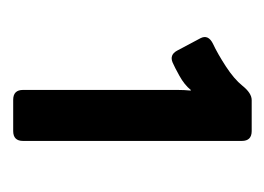

<svg xmlns="http://www.w3.org/2000/svg" viewBox="-76 -678 405 294"><g transform="rotate(90 127.0 -530.5)"><path d="M38.1 -634.3Q31.7 -646.5 46.9 -653.8Q61.5 -660.6 81.1 -673.3Q100.6 -686 110.8 -698.7Q122.1 -712.9 132.8 -712.9H180.2Q195.3 -712.9 195.3 -697.8V-362.8Q195.3 -347.7 180.2 -347.7H132.3Q117.2 -347.7 117.2 -362.8V-599.1Q117.2 -609.4 118.2 -619.6H117.2Q109.4 -609.9 95.7 -602.3Q82 -594.7 75.2 -591.8Q63.5 -586.9 57.1 -598.6Z"/></g></svg>

Font: Istok
Style: Bold
Weight: 700
Designer: Andrey V. Panov
Foundry: Andrey V. Panov
Version: Version 1.0.1